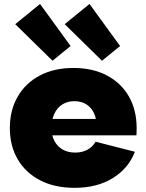

<svg xmlns="http://www.w3.org/2000/svg" viewBox="-20 -912 719 945"><path d="M420.5 -892.5 571 -685.5 482 -613 298.5 -793ZM177 -892.5 327.5 -685.5 238.5 -613 55 -793ZM347 12.5Q249 12.5 177.5 -24.5Q106 -61.5 67.2 -127.8Q28.5 -194 28.5 -281.5Q28.5 -369.5 67 -436.2Q105.5 -503 175.8 -540.2Q246 -577.5 341.5 -577.5Q437 -577.5 507 -540.2Q577 -503 614.8 -436.5Q652.5 -370 652.5 -281.5Q652.5 -271 652.2 -262.5Q652 -254 651.5 -246H454.5Q455.5 -255.5 455.8 -265.8Q456 -276 456 -287.5Q456 -326 442.8 -354.5Q429.5 -383 405 -398.5Q380.5 -414 346 -414Q312 -414 286.8 -398Q261.5 -382 247.5 -352.2Q233.5 -322.5 233.5 -281.5Q233.5 -246 247.5 -219Q261.5 -192 287.5 -176.5Q313.5 -161 350 -161Q385 -161 411 -175.5Q437 -190 450.5 -214.5L644 -165Q612 -82.5 534.5 -35Q457 12.5 347 12.5ZM156 -246V-326.5H508.5L514.5 -246Z"/></svg>

Font: Hepta Slab ExtraBold
Style: Regular
Weight: 800
Designer: Michael LaGattuta
Foundry: Michael LaGattuta
Version: Version 1.102